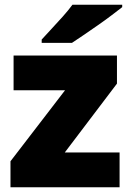

<svg xmlns="http://www.w3.org/2000/svg" viewBox="-20 -786 547 806"><path d="M482 0H24V-109L253 -407H37V-553H471V-435L252 -146H482ZM493 -756Q475 -742 448 -721.5Q421 -701 390 -679.5Q359 -658 330.5 -638.5Q302 -619 282 -606H155V-620Q172 -639 196 -664.5Q220 -690 244 -717Q268 -744 284 -766H493Z"/></svg>

Font: Noto Sans Khmer Black
Style: Regular
Weight: 900
Version: Version 2.003